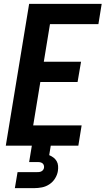

<svg xmlns="http://www.w3.org/2000/svg" viewBox="-20 -755 547 995"><path d="M10 0 131 -735H507L490 -630H239L207 -435H400L382 -330H189L152 -105H403L386 0ZM57 220 71 137H171Q177 137 182.5 136.5Q188 136 193.5 133.5Q199 131 203 126Q207 121 208 115Q209 109 207.5 103Q206 97 202 93Q198 89 192 87Q186 85 180 85H131L145 0H243L235 49Q247 54 257 61.5Q267 69 273.5 80Q280 91 281 104.5Q282 118 280 131Q277 151 265.5 169.5Q254 188 236 200Q218 212 197.5 216Q177 220 157 220Z"/></svg>

Font: Iosevka Extrabold Oblique
Style: Regular
Weight: 800
Italic angle: -9°
Monospace: yes
Designer: Belleve Invis
Foundry: Belleve Invis
Version: Version 32.5.0; ttfautohint (v1.8.4)